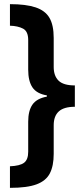

<svg xmlns="http://www.w3.org/2000/svg" viewBox="-20 -741 405 926"><path d="M28 61Q76 59 96 44Q116 29 116 -9V-154Q116 -207 136.5 -236.5Q157 -266 206 -275V-281Q157 -289 136.5 -319.5Q116 -350 116 -405V-548Q116 -590 91 -603Q66 -616 28 -617V-721Q105 -721 151.5 -705.5Q198 -690 218.5 -655Q239 -620 239 -558V-418Q239 -375 262.5 -352Q286 -329 341 -329V-226Q288 -226 263.5 -203.5Q239 -181 239 -137V1Q239 59 220.5 95Q202 131 156.5 148Q111 165 28 165Z"/></svg>

Font: Noto Sans Myanmar ExtraCondensed
Style: Bold
Weight: 700
Width: 2
Designer: Monotype Design Team
Foundry: Monotype Imaging Inc.
Version: Version 2.107; ttfautohint (v1.8.4.7-5d5b)